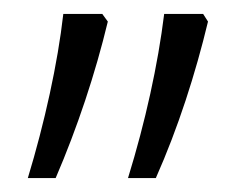

<svg xmlns="http://www.w3.org/2000/svg" viewBox="-20 -608 341 276"><path d="M164 -352H204C236 -424 261 -502 279 -577L272 -588H216C207 -515 189 -433 164 -352ZM20 -352H60C91 -424 117 -502 135 -577L127 -588H71C63 -517 44 -431 20 -352Z"/></svg>

Font: Noto Sans Hebrew Condensed Light
Style: Regular
Weight: 300
Width: 3
Designer: Monotype Design Team
Foundry: Monotype Imaging Inc.
Version: Version 2.004